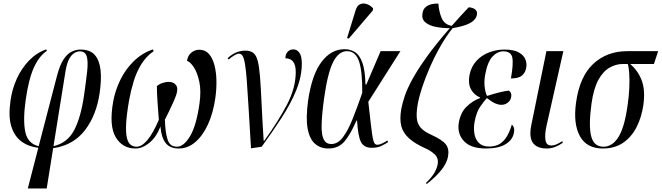

<svg xmlns="http://www.w3.org/2000/svg" viewBox="-20 -823 3712 1077"><path d="M136 234 195 6Q141 0 101 -29Q61 -58 43.5 -114Q26 -170 39 -259Q48 -324 74.5 -382Q101 -440 143 -483.5Q185 -527 239 -546L243 -538Q200 -509 170.5 -445Q141 -381 124 -262Q108 -148 122 -82.5Q136 -17 197 -3L299 -395Q315 -457 336 -489Q357 -521 381.5 -533Q406 -545 431 -545Q485 -545 511.5 -515Q538 -485 544 -430.5Q550 -376 539 -302Q521 -176 456 -92Q391 -8 279 8V3L242 234ZM348 -427 280 -3Q358 -21 396 -93Q434 -165 452 -292Q463 -369 469 -423.5Q475 -478 466.5 -506.5Q458 -535 427 -535Q414 -535 398.5 -526.5Q383 -518 369.5 -495Q356 -472 348 -427Z M740 10Q666 10 628.5 -54.5Q591 -119 615 -254Q626 -315 654.5 -374Q683 -433 729.5 -479Q776 -525 838 -546L842 -536Q801 -508 773.5 -464Q746 -420 730 -367.5Q714 -315 704 -260Q690 -179 687.5 -128Q685 -77 692 -49Q699 -21 713.5 -10.5Q728 0 746 0Q775 0 806.5 -37Q838 -74 871 -151Q867 -204 863.5 -252Q860 -300 860 -340Q875 -353 894.5 -358.5Q914 -364 924 -364Q954 -364 967.5 -345.5Q981 -327 968 -289Q962 -272 951 -247.5Q940 -223 928 -198Q916 -173 905 -152Q907 -80 920 -40Q933 0 973 0Q1010 0 1045.5 -58Q1081 -116 1099 -242Q1109 -313 1098 -364.5Q1087 -416 1067 -446Q1047 -476 1029 -482Q1033 -511 1053 -527.5Q1073 -544 1098 -544Q1131 -544 1151.5 -521Q1172 -498 1182.5 -459Q1193 -420 1194 -372Q1195 -324 1188 -274Q1176 -189 1146.5 -125Q1117 -61 1075 -25.5Q1033 10 983 10Q933 10 909 -21Q885 -52 880 -113Q857 -54 818 -22Q779 10 740 10Z M1388 9Q1380 -124 1374.5 -216.5Q1369 -309 1364.5 -369Q1360 -429 1354.5 -462.5Q1349 -496 1341 -509Q1333 -522 1320 -522Q1302 -522 1262 -489L1257 -497Q1303 -539 1356 -539Q1384 -539 1400.5 -526.5Q1417 -514 1425.5 -482Q1434 -450 1438.5 -393Q1443 -336 1447 -247.5Q1451 -159 1459 -33H1462Q1542 -144 1590.5 -237.5Q1639 -331 1639 -419Q1639 -496 1581 -496Q1581 -519 1593.5 -532.5Q1606 -546 1626 -546Q1646 -546 1659.5 -527Q1673 -508 1673 -467Q1673 -394 1642 -317.5Q1611 -241 1559.5 -162Q1508 -83 1448 0Z M1822 10Q1777 10 1746.5 -17Q1716 -44 1705.5 -102.5Q1695 -161 1708 -257Q1729 -403 1783 -475Q1837 -547 1913 -547Q1944 -547 1970 -531.5Q1996 -516 2012 -473.5Q2028 -431 2030 -349H2035L2115 -536H2226L2046 -252Q2055 -172 2060.5 -124Q2066 -76 2070.5 -51.5Q2075 -27 2081 -19Q2087 -11 2096 -11Q2109 -11 2126 -19.5Q2143 -28 2153 -35L2157 -26Q2141 -15 2119 -4.5Q2097 6 2066 6Q2021 6 2004.5 -27Q1988 -60 1983 -146H1979Q1950 -77 1915.5 -33.5Q1881 10 1822 10ZM1838 -15Q1875 -15 1903.5 -53Q1932 -91 1958 -156Q1984 -221 2012 -302Q2013 -424 1993.5 -480Q1974 -536 1927 -536Q1880 -536 1849 -475.5Q1818 -415 1798 -272Q1785 -177 1784 -120.5Q1783 -64 1796.5 -39.5Q1810 -15 1838 -15ZM1936 -606 1927 -610 1975 -766Q1983 -792 2000.5 -799.5Q2018 -807 2038 -800Q2058 -793 2073 -776L2071 -764Z M2374 209 2369 204Q2404 169 2417.5 145Q2431 121 2435 99Q2441 64 2418.5 43Q2396 22 2366 9Q2308 -17 2274.5 -47Q2241 -77 2231 -116Q2221 -155 2231 -212Q2237 -244 2250.5 -284.5Q2264 -325 2293.5 -379Q2323 -433 2373.5 -503.5Q2424 -574 2503 -665Q2460 -665 2423 -672.5Q2386 -680 2365 -698.5Q2344 -717 2350 -749Q2354 -773 2369 -784.5Q2384 -796 2403.5 -800Q2423 -804 2439 -803Q2442 -758 2457.5 -721.5Q2473 -685 2514 -678Q2558 -728 2609 -782Q2631 -781 2645 -770.5Q2659 -760 2655 -740Q2651 -714 2620 -695.5Q2589 -677 2519 -665Q2482 -619 2449.5 -561.5Q2417 -504 2391 -444.5Q2365 -385 2347.5 -331.5Q2330 -278 2323 -238Q2315 -191 2318 -159.5Q2321 -128 2340 -106.5Q2359 -85 2399 -67Q2461 -39 2481 -13Q2501 13 2493 56Q2486 93 2455 131.5Q2424 170 2374 209Z M2706 10Q2620 10 2581.5 -32.5Q2543 -75 2554 -137Q2564 -193 2598.5 -226Q2633 -259 2673 -273V-276Q2640 -290 2622.5 -321Q2605 -352 2613 -399Q2622 -448 2651.5 -480.5Q2681 -513 2723 -529Q2765 -545 2809 -545Q2862 -545 2890 -529Q2918 -513 2927 -490Q2936 -467 2932 -445Q2928 -417 2909 -400Q2890 -383 2846 -383Q2861 -467 2853.5 -501Q2846 -535 2803 -535Q2770 -535 2742 -505Q2714 -475 2701 -401Q2694 -361 2700 -326Q2706 -291 2713 -285Q2786 -309 2834 -315Q2840 -312 2845 -303Q2850 -294 2847 -277Q2844 -260 2828.5 -247.5Q2813 -235 2793 -235Q2777 -235 2759 -242.5Q2741 -250 2711 -273Q2695 -255 2674 -225.5Q2653 -196 2642 -139Q2636 -105 2641 -73.5Q2646 -42 2666 -21.5Q2686 -1 2724 -1Q2750 -1 2773 -10.5Q2796 -20 2816 -47Q2836 -74 2851 -124Q2859 -118 2862.5 -107Q2866 -96 2863 -79Q2856 -39 2816.5 -14.5Q2777 10 2706 10Z M3047 10Q2992 10 2969 -22Q2946 -54 2961 -125L3045 -536H3140L3046 -119Q3035 -70 3039.5 -38.5Q3044 -7 3072 -7Q3088 -7 3104 -14.5Q3120 -22 3134 -31L3137 -22Q3117 -8 3094.5 1Q3072 10 3047 10Z M3362 10Q3271 10 3233 -59Q3195 -128 3211 -246Q3231 -393 3307.5 -464.5Q3384 -536 3499 -536H3672L3648 -464H3515Q3561 -424 3580.5 -369.5Q3600 -315 3589 -235Q3579 -165 3550.5 -109.5Q3522 -54 3475 -22Q3428 10 3362 10ZM3365 0Q3415 0 3449 -54Q3483 -108 3500 -230Q3508 -283 3510 -330Q3512 -377 3509.5 -412.5Q3507 -448 3501 -464H3473Q3435 -464 3399 -443.5Q3363 -423 3336.5 -375Q3310 -327 3298 -242Q3281 -119 3296 -59.5Q3311 0 3365 0Z"/></svg>

Font: Noto Serif Display ExtraCondensed
Style: Italic
Weight: 400
Width: 2
Italic angle: -12°
Designer: Monotype Design Team
Foundry: Monotype Imaging Inc.
Version: Version 2.009